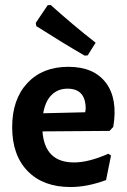

<svg xmlns="http://www.w3.org/2000/svg" viewBox="-20 -743 512 773"><path d="M184 -723Q273 -643 365 -571L333 -520L321 -519Q231 -571 126 -638L124 -651L172 -722ZM264 10Q154 10 91.5 -54Q29 -118 29 -231Q29 -343 90 -408.5Q151 -474 255 -474Q358 -474 406.5 -409.5Q455 -345 436 -232L421 -216L151 -214Q160 -89 278 -89Q337 -89 416 -124L427 -117L407 -18Q331 10 264 10ZM252 -386Q213 -386 187.5 -360.5Q162 -335 154 -287L323 -291L325 -305Q325 -386 252 -386Z"/></svg>

Font: Alegreya Sans
Style: Bold
Weight: 700
Designer: Juan Pablo del Peral
Foundry: Huerta Tipografica
Version: Version 2.007